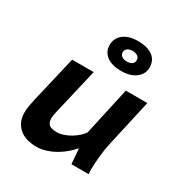

<svg xmlns="http://www.w3.org/2000/svg" viewBox="-162 -797 880 928"><g transform="rotate(30 278.0 -333.0)"><path d="M231.4 -439.5 173.3 -190.9Q170.9 -179.2 168.2 -168Q165.5 -156.7 165.5 -143.1Q165.5 -121.6 177.2 -110.1Q189 -98.6 220.7 -98.6Q239.7 -98.6 259.5 -105.5Q279.3 -112.3 297.1 -123Q314.9 -133.8 329.1 -146.7Q343.3 -159.7 351.6 -171.9L410.6 -439.5H530.8L471.7 -175.8Q468.3 -161.1 465.3 -142.1Q462.4 -123 460.2 -102.5Q458 -82 456.8 -62.3Q455.6 -42.5 455.6 -26.9Q455.6 -20 455.8 -14.9Q456.1 -9.8 457 0H360.8L354 -83.5L352.5 -84Q338.9 -67.9 319.3 -50.8Q299.8 -33.7 275.9 -19.8Q252 -5.9 224.9 2.9Q197.8 11.7 168.9 11.7Q146 11.7 122.8 5.9Q99.6 0 81.1 -13.7Q62.5 -27.3 50.8 -49.6Q39.1 -71.8 39.1 -104Q39.1 -123 43 -144.3Q46.9 -165.5 50.8 -182.6L111.3 -439.5ZM232.4 -592.3Q232.4 -610.4 239.7 -626Q247.1 -641.6 261 -652.8Q274.9 -664.1 295.7 -670.4Q316.4 -676.8 343.8 -676.8Q395 -676.8 424.8 -655.3Q454.6 -633.8 454.6 -592.3Q454.6 -575.2 447 -560.3Q439.5 -545.4 425 -534.2Q410.6 -522.9 390.1 -516.6Q369.6 -510.3 343.8 -510.3Q290.5 -510.3 261.5 -532.5Q232.4 -554.7 232.4 -592.3ZM304.7 -592.3Q304.7 -578.6 316.4 -571Q328.1 -563.5 343.8 -563.5Q360.8 -563.5 371.8 -570.8Q382.8 -578.1 382.8 -592.3Q382.8 -607.9 371.1 -615.2Q359.4 -622.6 343.8 -622.6Q328.1 -622.6 316.4 -615.2Q304.7 -607.9 304.7 -592.3Z"/></g></svg>

Font: PT Astra Sans
Style: Bold Italic
Weight: 700
Italic angle: -16°
Designer: A.Korolkova, I. Chaeva
Foundry: ParaType Ltd
Version: Version 1.002W